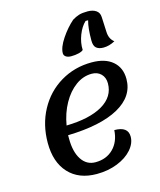

<svg xmlns="http://www.w3.org/2000/svg" viewBox="-132 -981 913 1099"><g transform="rotate(-15 325.0 -431.5)"><path d="M202 -232V-213Q202 -133 232 -87.5Q262 -42 314 -42Q379 -42 420 -83Q461 -124 465 -192Q546 -192 546 -132Q546 -92 514 -55.5Q482 -19 426.5 3Q371 25 304 25Q198 25 138 -40Q78 -105 78 -219Q78 -327 125 -414Q172 -501 255 -550.5Q338 -600 440 -600Q519 -600 563.5 -562Q608 -524 608 -457Q608 -354 502.5 -295.5Q397 -237 202 -232ZM208 -288Q346 -291 422.5 -336Q499 -381 499 -460Q499 -495 478 -516Q457 -537 423 -537Q372 -537 327.5 -504.5Q283 -472 251.5 -415.5Q220 -359 208 -288ZM493 -888Q523 -888 542.5 -875Q562 -862 563 -835L567 -748Q568 -705 597 -683Q562 -664 528 -664Q501 -664 486 -676.5Q471 -689 471 -721Q471 -797 483 -838H468Q441 -813 424 -769Q407 -725 409 -682Q402 -674 381.5 -669Q361 -664 337 -664Q317 -664 305.5 -672Q294 -680 294 -693Q294 -728 327.5 -778Q361 -828 401 -863Q422 -876 441.5 -882Q461 -888 493 -888Z"/></g></svg>

Font: Lemonada
Style: Regular
Weight: 400
Designer: Mohamed Gaber (Arabic) Eduardo Tunni (Latin)
Foundry: Kief Type Foundry
Version: Version 3.006